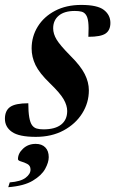

<svg xmlns="http://www.w3.org/2000/svg" viewBox="-37 -544 468 780"><path d="M78 -124.5Q78 -55.5 93.5 -35Q101 -25 112.2 -21.8Q123.5 -18.5 139.5 -18.5Q187 -18.5 211.5 -38Q236 -57.5 236 -93Q236 -115.5 221.5 -140.8Q207 -166 165 -206.5Q123 -247 107.2 -279.8Q91.5 -312.5 91.5 -347Q91.5 -396 116.5 -436.2Q141.5 -476.5 186.8 -500.2Q232 -524 293 -524Q359 -524 385.2 -503.5Q411.5 -483 411.5 -451Q411.5 -421.5 392.2 -408Q373 -394.5 322 -394.5Q324 -434 321.5 -454.2Q319 -474.5 312 -484Q305.5 -493.5 294.8 -496.5Q284 -499.5 267 -499.5Q224.5 -499.5 201.8 -480.5Q179 -461.5 179 -429Q179 -406.5 193 -383.2Q207 -360 248.5 -318Q290.5 -276.5 307.2 -243.2Q324 -210 324 -177Q324 -126.5 297 -83.5Q270 -40.5 221.5 -14.2Q173 12 108.5 12Q40.5 12 11.8 -8Q-17 -28 -17 -61.5Q-17 -94.5 4.2 -109.5Q25.5 -124.5 78 -124.5ZM36 102.5Q36 79 56.8 59.8Q77.5 40.5 108 40.5Q133 40.5 147 54.8Q161 69 161 94.5Q161 115.5 146.5 142Q132 168.5 96.2 190Q60.5 211.5 -3.5 216.5L2.5 197Q47 193.5 67 178.2Q87 163 87 145Q87 129 74.2 122.2Q61.5 115.5 48.8 112Q36 108.5 36 102.5Z"/></svg>

Font: Newsreader 72pt SemiBold
Style: Italic
Weight: 600
Italic angle: -17°
Designer: Hugues Gentile
Foundry: Production Type
Version: Version 1.003; ttfautohint (v1.8.3)